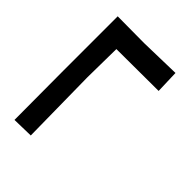

<svg xmlns="http://www.w3.org/2000/svg" viewBox="-44 -515 700 700"><g transform="rotate(-45 306.0 -165.0)"><path d="M34.2 -313.5 36.1 -231.4 332 -235.4 479.5 -233.4 480.5 -16.6 570.3 -19.5 566.4 -177.7 567.4 -314.5H290Z"/></g></svg>

Font: MaokenAssortedSans-Lite
Style: Lite
Weight: 400
Version: Version 1.400